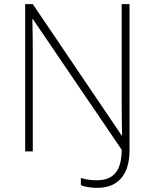

<svg xmlns="http://www.w3.org/2000/svg" viewBox="-20 -734 751 931"><path d="M451 177C553 177 608 112 608 -4V-714H570V-238C570 -186 571 -126 572 -77H570L139 -714H102V0H139V-479C139 -536 138 -588 137 -642H139L570 -8C570 97 528 140 450 140C421 140 393 136 372 129V164C388 171 420 177 451 177Z"/></svg>

Font: Noto Sans Cherokee ExtraLight
Style: Regular
Weight: 200
Designer: Monotype Design Team
Foundry: Monotype Imaging Inc.
Version: Version 2.001